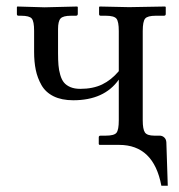

<svg xmlns="http://www.w3.org/2000/svg" viewBox="-20 -451 557 599"><path d="M425.3 -75.7Q425.3 -47.9 432.1 -37.8Q439 -27.8 461.4 -27.8H478Q486.3 -27.8 492.4 -22.2Q498.5 -16.6 499 -6.8L503.4 128.4H483.4Q459.5 1 351.6 1H290L288.1 -1.5V-22.5Q288.1 -27.8 293.9 -27.8H310.1Q336.4 -27.8 343.5 -36.9Q350.6 -45.9 350.6 -75.7V-202.6Q305.2 -138.2 208.5 -138.2Q172.4 -138.2 147.2 -150.6Q122.1 -163.1 109.4 -185.5Q96.7 -208 91.6 -232.9Q86.4 -257.8 86.4 -289.6V-355Q86.4 -384.3 79.1 -393.1Q71.8 -401.9 45.9 -401.9H38.1Q32.7 -401.9 32.7 -406.7V-428.7L33.7 -430.7L119.1 -428.2L221.2 -430.7L222.7 -428.7V-407.7Q222.7 -401.9 216.8 -401.9H201.7Q176.8 -401.9 168.9 -393.3Q161.1 -384.8 161.1 -360.4V-285.6Q161.1 -263.2 162.4 -247.8Q163.6 -232.4 168 -217.3Q172.4 -202.1 179.7 -193.4Q187 -184.6 199.7 -179.2Q212.4 -173.8 230.5 -173.8Q270 -173.8 298.6 -187.5Q327.1 -201.2 350.6 -229V-354Q350.6 -383.8 343.3 -392.8Q335.9 -401.9 310.1 -401.9H294.4Q289.1 -401.9 289.1 -406.7V-428.7L290.5 -430.7L382.8 -428.7L495.6 -430.7L497.1 -428.7V-407.2Q497.1 -401.9 491.2 -401.9H465.8Q440.4 -401.9 432.9 -393.1Q425.3 -384.3 425.3 -354Z"/></svg>

Font: Libertinage
Style: l
Weight: 400
Designer: OSP
Foundry: OSP
Version: Version 1.0; 2008; OFL relea